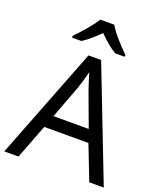

<svg xmlns="http://www.w3.org/2000/svg" viewBox="-168 -1050 975 1157"><g transform="rotate(20 319.5 -472.0)"><path d="M362 -944H272C246 -899 186 -834 149 -795V-784H209C244 -806 280 -838 316 -874C352 -838 390 -805 425 -784H487V-795C449 -833 386 -899 362 -944ZM545 0H638L360 -717H279L0 0H91L176 -221H459ZM352 -517 432 -301H206L287 -517C295 -540 308 -583 318 -624C325 -599 346 -533 352 -517Z"/></g></svg>

Font: Noto Sans Caucasian Albanian
Style: Regular
Weight: 400
Designer: Monotype Design Team
Foundry: Monotype Imaging Inc.
Version: Version 2.005